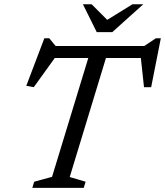

<svg xmlns="http://www.w3.org/2000/svg" viewBox="-20 -904 794 924"><path d="M688.5 -625H202.5L253.5 -638.5L142.5 -484.5L106.5 -491L193.5 -720H217L255.5 -673L215.5 -682.5H709.5L660 -673L730.5 -720H754L707.5 -484.5H673L656.5 -637.5ZM413 -651.5H498L315.5 -52L392 -29.5L383 0H135.5L144.5 -29.5L230.5 -53ZM669.5 -883.5 520.5 -749.5H445.5L379 -883.5H421L502 -802.5H486.5L617.5 -883.5Z"/></svg>

Font: Newsreader
Style: Italic
Weight: 400
Italic angle: -17°
Designer: Hugues Gentile
Foundry: Production Type
Version: Version 1.003